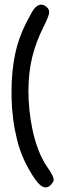

<svg xmlns="http://www.w3.org/2000/svg" viewBox="-20 -796 286 831"><path d="M30 -406Q30 -487 45.5 -561.5Q61 -636 99 -708Q118 -745 128 -758Q142 -776 159 -776Q170 -776 181.5 -766Q193 -756 193 -743Q193 -729 170 -683Q135 -614 119 -547Q103 -480 103 -402Q103 -363 107.5 -318.5Q112 -274 121.5 -230.5Q131 -187 146.5 -146.5Q162 -106 184 -74Q212 -34 212 -20V-14L209 -8Q204 1 196 8Q188 15 177 15Q156 15 130 -23Q76 -102 54 -190.5Q32 -279 30 -373Z"/></svg>

Font: PreciousPlastic
Style: Regular
Weight: 700
Version: Version 001.006